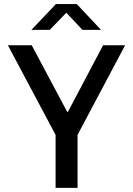

<svg xmlns="http://www.w3.org/2000/svg" viewBox="-20 -904 640 924"><path d="M247.5 0V-254.8L18 -686H132.8L303.2 -366H307L476 -686H582L353.2 -254.8V0ZM131 -760.2 249.2 -884.5H349.5L466.2 -760.2H377L283.5 -859.2H315.2L219.5 -760.2Z"/></svg>

Font: Chivo Mono Medium
Style: Regular
Weight: 500
Monospace: yes
Designer: Hector Gatti
Foundry: Omnibus-Type
Version: Version 1.008